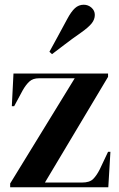

<svg xmlns="http://www.w3.org/2000/svg" viewBox="-20 -792 505 812"><path d="M23 0V-16L296 -461H145Q119 -461 104 -447Q89 -433 76 -410L40 -343H30L37 -481H437V-467L170 -20H327Q359 -20 374 -35Q389 -50 402 -76L437 -150H447L438 0ZM189 -573Q203 -599 221 -631.5Q239 -664 264 -711Q281 -743 297 -757.5Q313 -772 334 -772Q353 -772 367 -759.5Q381 -747 381 -729Q381 -710 368 -693.5Q355 -677 324 -655Q281 -625 252 -602.5Q223 -580 200 -563Z"/></svg>

Font: DM Serif Display
Style: Regular
Weight: 400
Designer: Colophon Foundry, Frank Grießhammer
Foundry: Colophon Foundry
Version: Version 5.200; ttfautohint (v1.8.3)